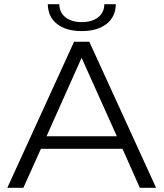

<svg xmlns="http://www.w3.org/2000/svg" viewBox="-20 -900 784 920"><path d="M15 0 335 -700H408L728 0H650L567 -187H176L92 0ZM203 -247H540L371 -623ZM372 -751Q297 -751 253.5 -785Q210 -819 209 -880H264Q265 -839 294.5 -816.5Q324 -794 372 -794Q420 -794 449.5 -816.5Q479 -839 480 -880H535Q534 -819 490 -785Q446 -751 372 -751Z"/></svg>

Font: Montserrat
Style: Regular
Weight: 400
Designer: Julieta Ulanovsky
Foundry: Julieta Ulanovsky
Version: Version 9.000; ttfautohint (v1.8.4.7-5d5b)